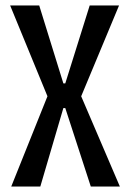

<svg xmlns="http://www.w3.org/2000/svg" viewBox="-20 -680 474 700"><path d="M21 0 153 -329 17 -660H123L211 -376H218L307 -660H414L276 -329L417 0H311L218 -286H211L127 0Z"/></svg>

Font: Bricolage Grotesque 36pt Condensed
Style: Regular
Weight: 400
Width: 3
Designer: Mathieu Triay
Foundry: Atelier Triay
Version: Version 1.001;gftools[0.9.33.dev8+g029e19f]